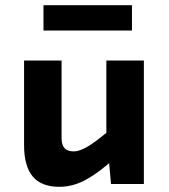

<svg xmlns="http://www.w3.org/2000/svg" viewBox="-20 -711 654 742"><path d="M536 0H409L396 -144H391V-477H536ZM407 -211 427 -103Q381 -61 344 -36Q307 -11 275 0Q243 11 210 11Q139 11 106 -29.5Q73 -70 73 -150V-477H218V-177Q218 -152 229 -139Q240 -126 265 -126Q281 -126 301.5 -135.5Q322 -145 348 -164Q374 -183 407 -211ZM148 -593V-691H490V-593Z"/></svg>

Font: Intel One Mono Light
Style: Regular
Weight: 300
Monospace: yes
Designer: Fred Shallcrass
Foundry: Frere-Jones Type LLC
Version: Version 1.004